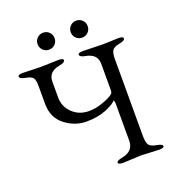

<svg xmlns="http://www.w3.org/2000/svg" viewBox="-147 -941 974 1063"><g transform="rotate(-20 340.0 -409.5)"><path d="M371 -774Q371 -795 385.5 -809.5Q400 -824 421 -824Q442 -824 456.5 -809.5Q471 -795 471 -774Q471 -753 456.5 -738.5Q442 -724 421 -724Q400 -724 385.5 -738.5Q371 -753 371 -774ZM176 -774Q176 -795 190.5 -809.5Q205 -824 226 -824Q247 -824 261.5 -809.5Q276 -795 276 -774Q276 -753 261.5 -738.5Q247 -724 226 -724Q205 -724 190.5 -738.5Q176 -753 176 -774ZM609 5 504 0 397 5Q368 5 368 -6.5Q368 -18 401 -24Q470 -37 470 -98V-321Q468 -338 464 -337Q451 -320 402 -299.5Q353 -279 285 -279Q217 -279 159.5 -323.5Q102 -368 102 -450V-552Q102 -589 93 -602.5Q84 -616 50 -622Q16 -628 16 -642Q16 -653 45 -653L148 -650L254 -653Q283 -653 283 -642Q283 -628 250 -622Q182 -610 182 -552V-458Q182 -404 221 -366.5Q260 -329 318 -329Q358 -329 401 -344.5Q444 -360 461 -374Q470 -380 470 -398V-552Q470 -610 403 -622Q370 -628 370 -642Q370 -653 399 -653L516 -650L607 -653Q636 -653 636 -642Q636 -628 602.5 -622Q569 -616 559.5 -600.5Q550 -585 550 -552V-100Q550 -61 559.5 -45.5Q569 -30 603.5 -24Q638 -18 638 -6.5Q638 5 609 5Z"/></g></svg>

Font: EB Garamond
Style: Regular
Weight: 400
Version: Version 0.012